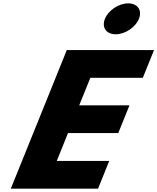

<svg xmlns="http://www.w3.org/2000/svg" viewBox="-20 -1123 937 1143"><path d="M743 -1103C686.9 -1103 625.3 -1062 604.7 -1011C584.1 -960 612.6 -919 668.7 -919C724.8 -919 786.5 -960 807.1 -1011C827.7 -1062 799.1 -1103 743 -1103ZM896.9 -825H377.7L44.4 0H563.6L630.3 -165H317.9L384.9 -331H684.1L750.8 -496H451.6L517.9 -660H830.3Z"/></svg>

Font: Hussar
Style: BdWideOblFour
Weight: 700
Foundry: Cannot Into Space Fonts
Version: Version 2.00